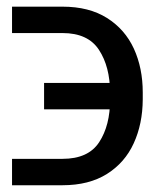

<svg xmlns="http://www.w3.org/2000/svg" viewBox="-20 -548 458 568"><path d="M165 -78.1Q241.2 -78.1 273.4 -127.4Q305.7 -176.8 305.7 -253.9V-274.4Q305.2 -351.1 272.7 -400.6Q240.2 -450.2 165 -450.2H15.6V-528.3H165Q243.2 -528.3 296.4 -494.9Q349.6 -461.4 376 -404.1Q402.3 -346.7 402.3 -274.4V-253.9Q401.9 -181.6 375.7 -124.3Q349.6 -66.9 296.4 -33.4Q243.2 0 165 0H15.6V-78.1ZM110.4 -302.7H378.9V-224.6H110.4Z"/></svg>

Font: Intratopia Thin
Style: Regular
Weight: 100
Designer: Rasmus Andersson
Foundry: rsms
Version: Version 3.000;Glyphs 3.2.3 (3260)